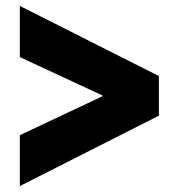

<svg xmlns="http://www.w3.org/2000/svg" viewBox="-20 -649 597 649"><path d="M47 -20 517 -258V-392L47 -629V-456L327 -326V-324L47 -192Z"/></svg>

Font: Fixel Display Black
Style: Regular
Weight: 900
Designer: AlfaBravo + MacPaw
Foundry: Kyrylo Tkachov, Marchela Mozhyna, Serhii Makarenko, Maria Weinstein, Zakhar Kryvoshyya
Version: Version 1.211